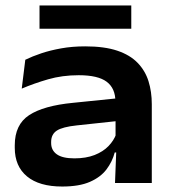

<svg xmlns="http://www.w3.org/2000/svg" viewBox="-20 -669 630 702"><path d="M400.5 0 405.5 -128 402.5 -145V-276L402 -297.5Q402 -346 370.2 -370Q338.5 -394 268 -394Q207.5 -394 155.8 -379Q104 -364 59.5 -345L72.5 -450.5Q98 -463 130.8 -474Q163.5 -485 203.8 -492.2Q244 -499.5 291.5 -499.5Q361.5 -499.5 408.5 -483.8Q455.5 -468 483.2 -439.2Q511 -410.5 523 -372Q535 -333.5 535 -288V0ZM207.5 13Q123.5 13 78.8 -24Q34 -61 34 -128.5V-138Q34 -213.5 86.5 -248Q139 -282.5 246.5 -293L413.5 -310L419 -227.5L260.5 -210.5Q208.5 -205 187.8 -191.5Q167 -178 167 -150V-146Q167 -119.5 187.8 -104.8Q208.5 -90 252 -90Q294.5 -90 325.8 -102.2Q357 -114.5 376.8 -135Q396.5 -155.5 405 -179.5L425 -111.5H399.5Q390.5 -77.5 369 -49.2Q347.5 -21 308.5 -4Q269.5 13 207.5 13ZM124.5 -564V-649H460V-564Z"/></svg>

Font: AnekLatin_SemiExpandedSemiBold
Style: Regular
Weight: 600
Width: 6
Designer: Yesha Goshar
Foundry: Ek Type
Version: Version 1.003